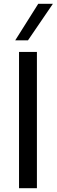

<svg xmlns="http://www.w3.org/2000/svg" viewBox="-20 -989 298 1009"><path d="M174 -716V0H80V-716ZM181 -969H258L127 -777H60Z"/></svg>

Font: Madhuban
Style: Regular
Weight: 400
Designer: jaikishan Patel
Foundry: MagicType
Version: Version 1.000